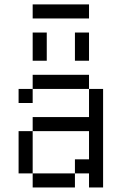

<svg xmlns="http://www.w3.org/2000/svg" viewBox="-20 -832 540 852"><path d="M375 -750V-812.5H125V-750ZM125 -62.5V0H312.5V-62.5ZM125 -62.5V-250H62.5V-62.5ZM375 -62.5V0H437.5V-437.5H375Q375 -437.5 375 -312.5H125V-250H375Q375 -250 375 -125H312.5V-62.5ZM125 -437.5H62.5V-375H125ZM125 -437.5H375V-500H125ZM125 -687.5Q125 -687.5 125 -562.5H187.5Q187.5 -562.5 187.5 -687.5ZM312.5 -687.5Q312.5 -687.5 312.5 -562.5H375Q375 -562.5 375 -687.5Z"/></svg>

Font: CalcUnifontExMono
Style: Regular
Weight: 500
Version: Version 15.0.06